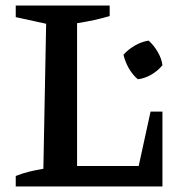

<svg xmlns="http://www.w3.org/2000/svg" viewBox="-20 -675 678 695"><path d="M525 -271H568V0H37V-38Q62 -48 87 -54Q112 -60 137 -64L147 -589L37 -613V-655H377V-617Q351 -609 321 -602.5Q291 -596 259 -591V-74H482ZM479 -388Q460 -404 446.5 -427.5Q433 -451 427 -477Q444 -496 468 -510Q492 -524 518 -528Q537 -511 551 -487Q565 -463 568 -439Q552 -419 528 -405Q504 -391 479 -388Z"/></svg>

Font: Piazzolla 24pt SemiBold
Style: Regular
Weight: 600
Designer: Juan Pablo del Peral
Foundry: Huerta Tipografica
Version: Version 2.005